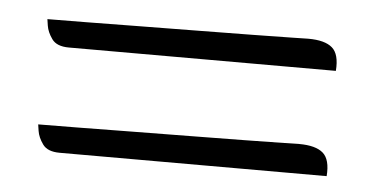

<svg xmlns="http://www.w3.org/2000/svg" viewBox="-30 -404 580 298"><g transform="rotate(5 260.0 -255.0)"><path d="M440 -360Q466 -360 477.5 -350Q489 -340 487 -314H71Q52 -314 44.5 -324.5Q37 -335 35.5 -345Q34 -355 34 -355Q57 -355 95.5 -355.5Q134 -356 179.5 -356.5Q225 -357 271 -357.5Q317 -358 355 -358.5Q393 -359 416.5 -359.5Q440 -360 440 -360ZM440 -196Q466 -196 477.5 -186Q489 -176 487 -150H71Q52 -150 44.5 -160.5Q37 -171 35.5 -181Q34 -191 34 -191Q57 -191 95.5 -191.5Q134 -192 179.5 -192.5Q225 -193 271 -193.5Q317 -194 355 -194.5Q393 -195 416.5 -195.5Q440 -196 440 -196Z"/></g></svg>

Font: Sedan SC
Style: Regular
Weight: 400
Designer: Sebastian Salazar
Foundry: Sebastian Salazar
Version: Version 1.100; ttfautohint (v1.8.4.7-5d5b)